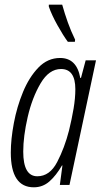

<svg xmlns="http://www.w3.org/2000/svg" viewBox="-20 -788 433 818"><path d="M299 -610 300 -619Q282 -656 269 -692.5Q256 -729 245 -768H188V-760Q200 -725 224.5 -681Q249 -637 269 -610ZM79 -142Q79 -207 98 -289.5Q117 -372 153 -433Q189 -494 240 -494Q301 -494 301 -408Q301 -370 293.5 -325.5Q286 -281 274 -232Q255 -158 223.5 -97.5Q192 -37 139 -37Q79 -37 79 -142ZM244 -83H246L235 0H276L389 -531H345L325 -456H322Q307 -541 236 -541Q183 -541 143.5 -500Q104 -459 78 -396Q52 -333 39 -263.5Q26 -194 26 -138Q26 10 124 10Q162 10 190.5 -15Q219 -40 244 -83Z"/></svg>

Font: Noto Sans Display Condensed Light
Style: Italic
Weight: 300
Width: 3
Designer: Monotype Design team
Foundry: Monotype Imaging Inc.
Version: 1.000